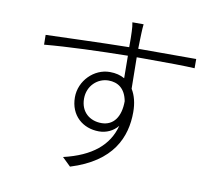

<svg xmlns="http://www.w3.org/2000/svg" viewBox="-84 -847 1124 982"><g transform="rotate(10 478.0 -356.0)"><path d="M459.2 -212C399.1 -212 350.1 -250 350.1 -320C350.1 -387.8 402 -432.9 458.1 -432.9C506 -432.9 545.1 -408 557.2 -343C557.2 -261 521.3 -212 459.2 -212ZM578.8 -619C579.9 -653.1 579.9 -681.8 581 -699.9C581 -709.9 583.1 -739 584.2 -747.2H525.9C528.1 -738.3 530.9 -713.8 530.9 -699.9C532 -682.9 532 -653.1 532 -619C381 -616.8 202.1 -609.7 100.1 -606.9L100.9 -556.1C220.9 -567.1 388.8 -572.8 533 -574.9C533 -532 534.1 -489 534.1 -458.1C513.1 -470.2 487.9 -476.9 457 -476.9C375 -476.9 302.9 -404.8 302.9 -318.9C302.9 -223.7 370.7 -168 453.8 -168C491.8 -168 527.7 -184.3 551.8 -214.1C524.9 -110.1 442.1 -41.2 296.2 -7.1L339.8 35.2C554 -30.9 610.1 -165.1 610.1 -295.1C610.1 -341.3 600.1 -381 581 -411.9C579.9 -456 579.9 -517.8 578.8 -574.9H612.9C750 -574.9 829.9 -573.9 880 -571V-619H612.9Z"/></g></svg>

Font: Karasuma Gothic
Style: Light
Weight: 300
Designer: Rasmus Andersson / Ryoko Nishizuka
Foundry: rsms
Version: Version 1.00